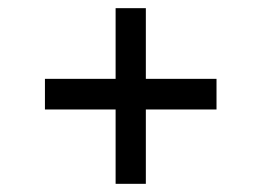

<svg xmlns="http://www.w3.org/2000/svg" viewBox="-20 -528 640 470"><path d="M90 -260H263V-78H337V-260H510V-335H337V-508H263V-335H90Z"/></svg>

Font: Kreadon Medium
Style: Regular
Weight: 500
Designer: kohakuno
Foundry: StudioGnu
Version: Version 1.000;Glyphs 3.1.2 (3151)